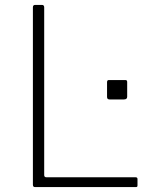

<svg xmlns="http://www.w3.org/2000/svg" viewBox="-20 -762 627 782"><path d="M114 -732Q114 -742 123 -742H151Q160 -742 160 -732V-49Q160 -40 169 -40H532Q540 -40 540 -33V-7Q540 -3 538.5 -1.5Q537 0 533 0H123Q118 0 116 -2.5Q114 -5 114 -10V-732ZM498 -368Q498 -357 485 -357H426Q416 -357 416 -367V-427Q416 -436 423 -436H491Q498 -436 498 -428Z"/></svg>

Font: Libre Franklin Thin
Style: Regular
Weight: 100
Designer: Pablo Impallari, Rodrigo Fuenzalida, Nhung Nguyen
Foundry: Impallari Type
Version: Version 3.000